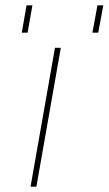

<svg xmlns="http://www.w3.org/2000/svg" viewBox="-20 -703 409 723"><path d="M62 -580 80 -683H102L84 -580ZM328 -580 347 -683H369L350 -580ZM95 0 187 -523H209L117 0Z"/></svg>

Font: Tomorrow Thin
Style: Italic
Weight: 250
Italic angle: -10°
Designer: Tony de Marco, Monica Rizzolli
Foundry: Just in Type
Version: Version 2.002